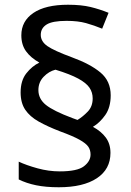

<svg xmlns="http://www.w3.org/2000/svg" viewBox="-20 -785 553 810"><path d="M67 -395Q67 -445 91 -475.5Q115 -506 146 -521Q110 -541 90 -568.5Q70 -596 70 -636Q70 -696 121 -730.5Q172 -765 267 -765Q323 -765 362 -755.5Q401 -746 438 -731L411 -664Q377 -678 343 -687.5Q309 -697 261 -697Q201 -697 176.5 -681.5Q152 -666 152 -638Q152 -610 180 -590.5Q208 -571 284 -543Q361 -515 404 -479Q447 -443 447 -383Q447 -332 424 -299.5Q401 -267 372 -250Q407 -231 426.5 -204.5Q446 -178 446 -140Q446 -71 388.5 -33Q331 5 228 5Q173 5 132 -3.5Q91 -12 59 -28V-103Q91 -88 138 -75Q185 -62 232 -62Q306 -62 334 -83.5Q362 -105 362 -133Q362 -152 352.5 -166Q343 -180 315.5 -195.5Q288 -211 233 -231Q181 -251 143.5 -272Q106 -293 86.5 -322Q67 -351 67 -395ZM142 -405Q142 -368 173.5 -342.5Q205 -317 285 -287L307 -279Q330 -293 350.5 -314.5Q371 -336 371 -370Q371 -395 357.5 -415Q344 -435 310 -453.5Q276 -472 214 -491Q186 -484 164 -461Q142 -438 142 -405Z"/></svg>

Font: Noto Sans Deseret
Style: Regular
Weight: 400
Designer: Monotype Design Team
Foundry: Monotype Imaging Inc.
Version: Version 2.001; ttfautohint (v1.8.4.7-5d5b)